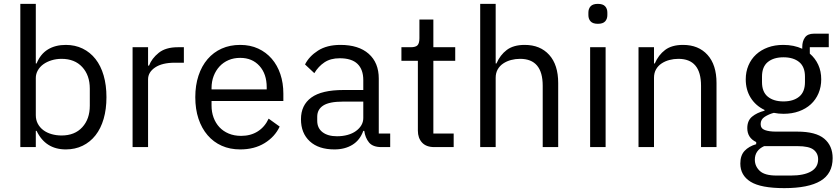

<svg xmlns="http://www.w3.org/2000/svg" viewBox="-20 -760 4330 992"><path d="M85 -740H165V-432H169Q189 -481 227.5 -504.5Q266 -528 320 -528Q368 -528 407 -509Q446 -490 473.5 -455Q501 -420 515.5 -370Q530 -320 530 -258Q530 -196 515.5 -146Q501 -96 473.5 -61Q446 -26 407 -7Q368 12 320 12Q215 12 169 -84H165V0H85ZM298 -60Q366 -60 405 -102.5Q444 -145 444 -214V-302Q444 -371 405 -413.5Q366 -456 298 -456Q271 -456 246.5 -448.5Q222 -441 204 -428Q186 -415 175.5 -396.5Q165 -378 165 -357V-165Q165 -140 175.5 -120.5Q186 -101 204 -87.5Q222 -74 246.5 -67Q271 -60 298 -60Z M665 0V-516H745V-421H750Q764 -458 800 -487Q836 -516 899 -516H930V-436H883Q818 -436 781.5 -411.5Q745 -387 745 -350V0Z M1221 12Q1168 12 1125.5 -7Q1083 -26 1052.5 -61.5Q1022 -97 1005.5 -146.5Q989 -196 989 -258Q989 -319 1005.5 -369Q1022 -419 1052.5 -454.5Q1083 -490 1125.5 -509Q1168 -528 1221 -528Q1273 -528 1314 -509Q1355 -490 1384 -456.5Q1413 -423 1428.5 -377Q1444 -331 1444 -276V-238H1073V-214Q1073 -181 1083.5 -152.5Q1094 -124 1113.5 -103Q1133 -82 1161.5 -70Q1190 -58 1226 -58Q1275 -58 1311.5 -81Q1348 -104 1368 -147L1425 -106Q1400 -53 1347 -20.5Q1294 12 1221 12ZM1221 -461Q1188 -461 1161 -449.5Q1134 -438 1114.5 -417Q1095 -396 1084 -367.5Q1073 -339 1073 -305V-298H1358V-309Q1358 -378 1320.5 -419.5Q1283 -461 1221 -461Z M1951 0Q1906 0 1886.5 -24Q1867 -48 1862 -84H1857Q1840 -36 1801 -12Q1762 12 1708 12Q1626 12 1580.5 -30Q1535 -72 1535 -144Q1535 -217 1588.5 -256Q1642 -295 1755 -295H1857V-346Q1857 -401 1827 -430Q1797 -459 1735 -459Q1688 -459 1656.5 -438Q1625 -417 1604 -382L1556 -427Q1577 -469 1623 -498.5Q1669 -528 1739 -528Q1833 -528 1885 -482Q1937 -436 1937 -354V-70H1996V0ZM1721 -56Q1751 -56 1776 -63Q1801 -70 1819 -83Q1837 -96 1847 -113Q1857 -130 1857 -150V-235H1751Q1682 -235 1650.5 -215Q1619 -195 1619 -157V-136Q1619 -98 1646.5 -77Q1674 -56 1721 -56Z M2224 0Q2182 0 2160.5 -23.5Q2139 -47 2139 -85V-446H2054V-516H2102Q2128 -516 2137.5 -526.5Q2147 -537 2147 -563V-659H2219V-516H2332V-446H2219V-70H2324V0Z M2461 -740H2541V-432H2545Q2564 -476 2598.5 -502Q2633 -528 2691 -528Q2771 -528 2817.5 -476.5Q2864 -425 2864 -331V0H2784V-317Q2784 -456 2667 -456Q2643 -456 2620.5 -450Q2598 -444 2580 -432Q2562 -420 2551.5 -401.5Q2541 -383 2541 -358V0H2461Z M3069 -637Q3043 -637 3031.5 -649.5Q3020 -662 3020 -682V-695Q3020 -715 3031.5 -727.5Q3043 -740 3069 -740Q3095 -740 3106.5 -727.5Q3118 -715 3118 -695V-682Q3118 -662 3106.5 -649.5Q3095 -637 3069 -637ZM3029 -516H3109V0H3029Z M3279 0V-516H3359V-432H3363Q3382 -476 3416.5 -502Q3451 -528 3509 -528Q3589 -528 3635.5 -476.5Q3682 -425 3682 -331V0H3602V-317Q3602 -456 3485 -456Q3461 -456 3438.5 -450Q3416 -444 3398 -432Q3380 -420 3369.5 -401.5Q3359 -383 3359 -358V0Z M4282 57Q4282 137 4219.5 174.5Q4157 212 4032 212Q3911 212 3858 179Q3805 146 3805 85Q3805 43 3827 19.5Q3849 -4 3887 -15V-26Q3841 -48 3841 -98Q3841 -137 3866 -157.5Q3891 -178 3930 -188V-192Q3884 -214 3858.5 -255Q3833 -296 3833 -350Q3833 -389 3847 -422Q3861 -455 3886.5 -478.5Q3912 -502 3947.5 -515Q3983 -528 4027 -528Q4082 -528 4125 -508V-517Q4125 -547 4139 -566.5Q4153 -586 4185 -586H4262V-516H4164V-483Q4192 -459 4207.5 -425.5Q4223 -392 4223 -350Q4223 -311 4209 -278Q4195 -245 4169.5 -221.5Q4144 -198 4108 -185Q4072 -172 4028 -172Q4003 -172 3978 -177Q3952 -170 3931 -156.5Q3910 -143 3910 -119Q3910 -96 3932 -88Q3954 -80 3989 -80H4099Q4195 -80 4238.5 -43.5Q4282 -7 4282 57ZM4207 63Q4207 32 4183.5 13.5Q4160 -5 4100 -5H3928Q3880 17 3880 65Q3880 99 3905.5 123Q3931 147 3992 147H4066Q4133 147 4170 126Q4207 105 4207 63ZM4028 -236Q4079 -236 4109 -260.5Q4139 -285 4139 -336V-364Q4139 -415 4109 -439.5Q4079 -464 4028 -464Q3977 -464 3947 -439.5Q3917 -415 3917 -364V-336Q3917 -285 3947 -260.5Q3977 -236 4028 -236Z"/></svg>

Font: IBM Plex Sans Arabic
Style: Regular
Weight: 400
Designer: Mike Abbink, Paul van der Laan, Pieter van Rosmalen, Wael Morcos, Khajak Apelian
Foundry: Bold Monday
Version: Version 1.1